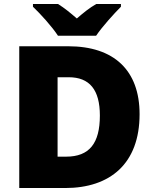

<svg xmlns="http://www.w3.org/2000/svg" viewBox="-20 -947 774 967"><path d="M272 -767H464C495 -813 555 -879 589 -913V-927H465C430 -907 402 -884 367 -854C332 -884 307 -905 272 -927H146V-913C184 -877 242 -813 272 -767ZM683 -372C683 -593 554 -714 324 -714H77V0H308C535 0 683 -123 683 -372ZM483 -365C483 -225 430 -158 313 -158H270V-558H326C431 -558 483 -495 483 -365Z"/></svg>

Font: Noto Sans Thai Looped Black
Style: Regular
Weight: 900
Designer: Sasikarn Vongin, Ben Mitchell
Foundry: The Fontpad Ltd
Version: Version 1.001